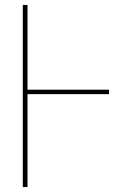

<svg xmlns="http://www.w3.org/2000/svg" viewBox="-20 -755 540 775"><path d="M72 0V-735H91V-393H420V-375H91V0Z"/></svg>

Font: Iosevka SS18 Thin
Style: Regular
Weight: 100
Monospace: yes
Designer: Belleve Invis
Foundry: Belleve Invis
Version: Version 25.1.1; ttfautohint (v1.8.4)